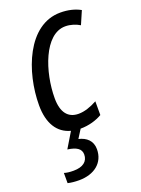

<svg xmlns="http://www.w3.org/2000/svg" viewBox="-149 -613 678 920"><g transform="rotate(-20 190.5 -153.0)"><path d="M181 10C224 10 263 -2 292 -19V-89C259 -71 227 -60 197 -60C144 -60 114 -96 114 -169C114 -302 172 -476 279 -476C306 -476 332 -467 352 -455L381 -522C352 -538 318 -546 279 -546C112 -546 32 -332 32 -163C32 -70 69 -13 134 4L87 82C132 88 155 103 155 132C155 167 129 188 81 188C61 188 44 186 33 182V234C49 238 69 240 90 240C168 240 221 198 221 129C221 86 193 62 154 53L181 10Z"/></g></svg>

Font: Noto Sans Condensed
Style: Italic
Weight: 400
Width: 3
Italic angle: -12°
Designer: Monotype Design Team
Foundry: Monotype Imaging Inc.
Version: Version 2.013